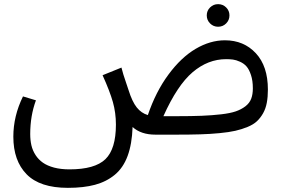

<svg xmlns="http://www.w3.org/2000/svg" viewBox="-20 -655 1378 934"><path d="M1080.1 -541Q1064 -524.9 1041 -524.9Q1018.1 -524.9 1002 -541Q985.8 -557.1 985.8 -580.1Q985.8 -603 1002 -618.9Q1018.1 -634.8 1041 -634.8Q1064 -634.8 1080.1 -618.9Q1096.2 -603 1096.2 -580.1Q1096.2 -557.1 1080.1 -541ZM1074.2 -459Q1166 -459 1224.6 -396Q1283.2 -333 1283.2 -219.2Q1283.2 -183.1 1277.8 -154.8Q1272.5 -126.5 1259.8 -104Q1247.1 -81.5 1230 -65.4Q1212.9 -49.3 1184.6 -37.6Q1156.2 -25.9 1125 -18.8Q1093.8 -11.7 1047.9 -7.3Q1002 -2.9 953.9 -1.5Q905.8 0 839.8 0H735.8Q666 0 625 -37.1Q622.1 45.9 600.8 103.5Q579.6 161.1 538.6 195.1Q497.6 229 442.1 243.9Q386.7 258.8 310.1 258.8Q174.3 258.8 109.6 192.9Q44.9 127 44.9 9.8Q44.9 -90.3 91.8 -186L154.8 -167Q127 -91.8 127 -2.9Q127 26.9 132.8 52Q138.7 77.1 152.8 99.1Q167 121.1 188.5 136.2Q210 151.4 242.9 160.2Q275.9 168.9 317.9 168.9Q441.4 168.9 492.7 119.4Q543.9 69.8 543.9 -48.8Q543.9 -106 529.1 -158.7Q514.2 -211.4 479 -289.1L570.8 -326.2Q574.7 -310.1 580.3 -292Q585.9 -273.9 593.8 -251.2Q601.6 -228.5 605 -217.8Q623 -160.2 645.3 -132.3Q667.5 -104.5 699.2 -95.2Q737.8 -209 799.6 -292.5Q861.3 -376 931.9 -417.5Q1002.4 -459 1074.2 -459ZM839.8 -89.8Q912.1 -89.8 961.7 -91.8Q1011.2 -93.8 1055.7 -98.9Q1100.1 -104 1127 -113.3Q1153.8 -122.6 1173.8 -137.9Q1193.8 -153.3 1201.9 -174.6Q1210 -195.8 1210 -225.1Q1210 -262.7 1200.9 -290Q1191.9 -317.4 1179.2 -331.8Q1166.5 -346.2 1147.5 -354.7Q1128.4 -363.3 1113.5 -365.2Q1098.6 -367.2 1080.1 -367.2Q991.7 -367.2 917 -303.7Q842.3 -240.2 774.9 -89.8Z"/></svg>

Font: FiraGO
Style: Regular
Weight: 400
Designer: bBox Type
Foundry: bBox Type GmbH
Version: Version 1.001;PS 001.001;hotconv 1.0.88;makeotf.lib2.5.64775